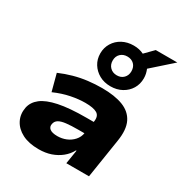

<svg xmlns="http://www.w3.org/2000/svg" viewBox="-204 -1037 1132 1196"><g transform="rotate(30 362.0 -439.0)"><path d="M245 11Q174 11 126.5 -13.5Q79 -38 57.5 -80Q36 -122 46 -173Q55 -216 93.5 -246Q132 -276 208 -292Q284 -308 407 -308H484L470 -218H400Q348 -218 313.5 -214Q279 -210 261 -199Q243 -188 239 -167Q234 -145 250.5 -131.5Q267 -118 306 -118Q338 -118 367.5 -130Q397 -142 418 -165.5Q439 -189 444 -221L459 -313Q465 -354 439 -369.5Q413 -385 354 -385Q307 -385 252 -374Q197 -363 138 -337L106 -458Q152 -478 200.5 -491.5Q249 -505 299 -511Q349 -517 399 -517Q490 -517 549.5 -494Q609 -471 634.5 -419.5Q660 -368 646 -281L602 0H439L455 -99H451Q433 -65 402.5 -40.5Q372 -16 333 -2.5Q294 11 245 11ZM437 -552Q391 -552 356 -571.5Q321 -591 300.5 -624Q280 -657 280 -699Q280 -740 300.5 -773.5Q321 -807 356.5 -826Q392 -845 437 -845Q458 -845 476 -841Q494 -837 510 -829L569 -889H724L580 -761Q586 -747 589.5 -731.5Q593 -716 593 -699Q593 -657 573 -624Q553 -591 517.5 -571.5Q482 -552 437 -552ZM437 -631Q467 -631 485.5 -650Q504 -669 504 -698Q504 -729 485.5 -747.5Q467 -766 437 -766Q407 -766 388 -747.5Q369 -729 369 -699Q369 -669 388 -650Q407 -631 437 -631Z"/></g></svg>

Font: Nunito Sans 7pt SemiExpanded Black
Style: Italic
Weight: 900
Width: 6
Italic angle: -9°
Designer: Vernon Adams
Foundry: Vernon Adams
Version: Version 3.101;gftools[0.9.27]